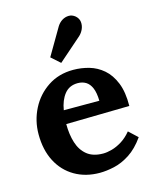

<svg xmlns="http://www.w3.org/2000/svg" viewBox="-119 -864 775 960"><g transform="rotate(-15 269.0 -383.5)"><path d="M278 16Q205 16 149 -16.5Q93 -49 62 -108.5Q31 -168 31 -249Q31 -319 62 -380Q93 -441 149.5 -478.5Q206 -516 281 -516Q323 -516 363 -504.5Q403 -493 435.5 -465Q468 -437 487.5 -389Q507 -341 506 -269L178 -263Q178 -209 191.5 -166Q205 -123 236 -98Q267 -73 319 -73Q339 -73 364.5 -80Q390 -87 416.5 -103.5Q443 -120 466 -148L511 -106Q475 -55 434 -28.5Q393 -2 352.5 7Q312 16 278 16ZM184 -333H368Q367 -375 356.5 -399.5Q346 -424 328 -435Q310 -446 286 -446Q242 -446 217 -414.5Q192 -383 184 -333ZM233 -565 187 -606 269 -746Q280 -763 295.5 -772.5Q311 -782 329 -782.5Q347 -783 363 -770Q379 -756 381 -737.5Q383 -719 375.5 -701.5Q368 -684 354 -671Z"/></g></svg>

Font: Lora
Style: Weight 700
Weight: 700
Designer: Olga Karpushina, Alexei Vanyashin (Cyrillic)
Foundry: Cyreal
Version: Version 3.001